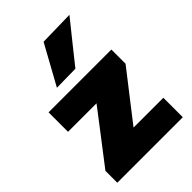

<svg xmlns="http://www.w3.org/2000/svg" viewBox="-226 -877 977 977"><g transform="rotate(-45 263.0 -388.0)"><path d="M27.5 0V-85.5Q61.5 -129.5 94.5 -172.5Q127 -215 157.5 -254.5L238.5 -360.5H33.5V-500.5H485.5V-398.5Q461 -367 428 -324.5Q395 -282 364.5 -243L284.5 -140H499V0ZM152 -559Q181.5 -612.5 211 -666Q240 -719 269.5 -772.5L459.5 -776.5Q414.5 -720.5 371.2 -666.5Q328 -612.5 287 -561Z"/></g></svg>

Font: Heraclito ExtraBold
Style: Regular
Weight: 800
Designer: Kostas Bartsokas (font) & Cristiano Sobral (main changes)
Foundry: Kostas Bartsokas (font) & Cristiano Sobral (main changes)
Version: Version 1.00;July 8, 2020;FontCreator 13.0.0.2655 64-bit